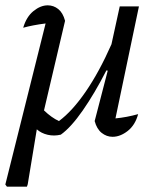

<svg xmlns="http://www.w3.org/2000/svg" viewBox="-25 -507 591 720"><path d="M76 193H1L-5 185L146 -419Q98 -413 62 -403Q74 -444 100.5 -465.5Q127 -487 154 -487Q176 -487 193.5 -473Q211 -459 219 -429L140 -93Q168 -66 196 -53Q246 -90 296.5 -163.5Q347 -237 393 -341L424 -483H496L408 -63Q450 -67 493 -79Q482 -38 454 -16Q426 6 397 6Q375 6 356.5 -8.5Q338 -23 330 -53L379 -242L374 -243Q330 -157 285.5 -93Q241 -29 203 -2Q178 4 154 -1.5Q130 -7 113 -22L79 184Z"/></svg>

Font: Piazzolla SC
Style: Italic
Weight: 400
Italic angle: -11.3°
Designer: Juan Pablo del Peral
Foundry: Huerta Tipografica
Version: Version 1.330